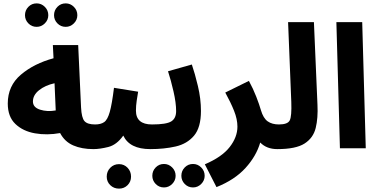

<svg xmlns="http://www.w3.org/2000/svg" viewBox="-20 -878 2242 1137"><path d="M614 -70Q614 -99 596.5 -120Q579 -141 543 -141Q498 -141 480.5 -160.5Q463 -180 460 -242L443 -611H293L297 -533Q182 -502 104 -436Q26 -370 26 -265Q26 -187 71 -144Q116 -101 187 -88.5Q258 -76 336 -90Q363 -39 413.5 -17Q464 5 533 5Q614 5 614 -70ZM175 -277Q175 -315 211.5 -344Q248 -373 303 -385L310 -224Q260 -215 217.5 -228.5Q175 -242 175 -277ZM369 -719Q397 -719 417.5 -739.5Q438 -760 438 -788Q438 -817 417.5 -837.5Q397 -858 369 -858Q340 -858 320 -837.5Q300 -817 300 -788Q300 -760 320 -739.5Q340 -719 369 -719ZM197 -719Q225 -719 245.5 -739.5Q266 -760 266 -788Q266 -817 245.5 -837.5Q225 -858 197 -858Q168 -858 148 -837.5Q128 -817 128 -788Q128 -760 148 -739.5Q168 -719 197 -719Z M951 -70Q951 -99 933.5 -120Q916 -141 880 -141Q785 -141 785 -223Q785 -251 789.5 -281.5Q794 -312 798 -335L655 -358Q643 -261 630 -215Q617 -169 597 -155Q577 -141 543 -141L533 5Q571 5 621 -7.5Q671 -20 710 -75Q748 5 870 5Q951 5 951 -70ZM685 239Q715 239 735.5 218.5Q756 198 756 168Q756 137 735.5 115.5Q715 94 685 94Q654 94 633 115.5Q612 137 612 168Q612 198 633 218.5Q654 239 685 239Z M870 5Q952 5 1020 -10.5Q1088 -26 1129 -74.5Q1170 -123 1170 -221Q1170 -293 1152 -368.5Q1134 -444 1116 -496L975 -456Q992 -404 1007.5 -336.5Q1023 -269 1023 -220Q1023 -177 994 -159Q965 -141 880 -141ZM1123 232Q1151 232 1171.5 211.5Q1192 191 1192 163Q1192 134 1171.5 113.5Q1151 93 1123 93Q1094 93 1074 113.5Q1054 134 1054 163Q1054 191 1074 211.5Q1094 232 1123 232ZM951 232Q979 232 999.5 211.5Q1020 191 1020 163Q1020 134 999.5 113.5Q979 93 951 93Q922 93 902 113.5Q882 134 882 163Q882 191 902 211.5Q922 232 951 232Z M1622 5Q1703 5 1703 -70Q1703 -99 1685.5 -120Q1668 -141 1632 -141Q1591 -141 1565 -159.5Q1539 -178 1525 -226Q1516 -258 1497.5 -305.5Q1479 -353 1454 -399L1314 -330Q1346 -272 1366 -222Q1386 -172 1386 -128Q1386 -66 1340 -7Q1294 52 1193 95L1262 230Q1370 187 1434 116.5Q1498 46 1521 -34Q1559 5 1622 5Z M1622 5Q1732 5 1783.5 -28Q1835 -61 1849.5 -120Q1864 -179 1860 -258L1839 -747H1686L1705 -274Q1708 -190 1696 -165.5Q1684 -141 1632 -141Z M1993 0 1972 -747H2125L2146 0Z"/></svg>

Font: Noto Sans Arabic Condensed Extra
Style: Regular
Weight: 800
Width: 3
Designer: Nadine Chahine - Monotype Design Team
Foundry: Monotype Imaging Inc.
Version: Version 1.902